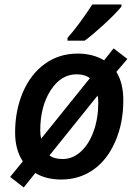

<svg xmlns="http://www.w3.org/2000/svg" viewBox="-20 -786 613 850"><path d="M525.9 -341.8Q525.9 -240.2 489.7 -158.2Q453.6 -76.2 391.8 -33.7Q330.1 8.8 251 8.8Q184.1 8.8 136.2 -20L85 43.9L24.9 -2.9L81.1 -71.8Q46.9 -122.6 46.9 -199.2Q46.9 -296.9 81.3 -377.4Q115.7 -458 178.7 -503.4Q241.7 -548.8 324.2 -548.8Q390.6 -548.8 440.9 -519L482.9 -571.8L543.9 -524.9L495.1 -467.8Q525.9 -418.9 525.9 -341.8ZM318.8 -457Q250 -457 204.1 -386Q158.2 -314.9 158.2 -208Q158.2 -189 162.1 -171.9L377.9 -439.9Q356 -457 318.8 -457ZM257.8 -82Q301.3 -82 337.4 -114.5Q373.5 -147 394.3 -204.3Q415 -261.7 415 -330.1Q415 -352.1 412.1 -362.8L199.2 -98.1Q219.2 -82 257.8 -82ZM278.8 -618.2Q326.2 -670.9 388.7 -766.1H517.6V-756.8Q491.2 -724.6 440.4 -678Q389.6 -631.3 355 -606H278.8Z"/></svg>

Font: Open Sans Semibold
Style: Italic
Weight: 600
Italic angle: -12°
Foundry: Ascender Corporation
Version: Version 1.10